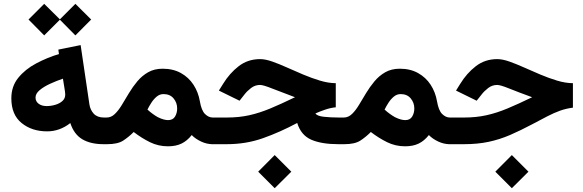

<svg xmlns="http://www.w3.org/2000/svg" viewBox="-20 -763 3085 1016"><path d="M213.9 -742.7 296.9 -660.6 378.9 -742.7 462.4 -659.7 378.9 -575.7 296.9 -658.7 213.9 -575.7 130.9 -659.7ZM527.8 0Q459.5 0 415.5 -26.1Q371.6 -52.2 352.1 -111.8Q295.9 -67.9 229.5 -67.9Q148.4 -67.9 94.2 -112.1Q40 -156.2 40 -242.7Q40 -306.2 76.7 -351.3Q113.3 -396.5 171.1 -427.2Q229 -458 292 -477.1L288.6 -500.5L406.7 -524.4L453.1 -210.9Q457.5 -181.2 476.3 -161.1Q495.1 -141.1 529.8 -141.1H544.9V0ZM325.2 -262.2Q325.2 -269 324 -277.6Q322.8 -286.1 321.3 -295.4L313 -346.7Q278.3 -335 244.9 -319.6Q211.4 -304.2 189.7 -285.9Q168 -267.6 168 -246.6Q168 -226.6 184.3 -214.1Q200.7 -201.7 227.1 -201.7Q249.5 -201.7 272.2 -208.3Q294.9 -214.8 310.1 -228.3Q325.2 -241.7 325.2 -262.2Z M546.9 0H525.4L525.9 -141.1H544.4Q568.4 -141.1 587.6 -159.7Q606.9 -178.2 624.8 -207.8Q642.6 -237.3 662.4 -270.3Q682.1 -303.2 706.8 -332.8Q731.4 -362.3 764.2 -380.9Q796.9 -399.4 840.8 -399.4Q896 -399.4 937.3 -376.5Q978.5 -353.5 1003.9 -314.5Q1029.3 -275.4 1037.6 -227.1Q1045.9 -178.2 1064.9 -159.7Q1084 -141.1 1105.5 -141.1H1118.2V0H1105Q1073.7 0 1043.5 -14.4Q1013.2 -28.8 994.6 -48.3Q970.2 -17.6 940.4 -3.2Q910.6 11.2 868.7 11.2Q817.9 11.2 773.7 -10.5Q729.5 -32.2 687.5 -64.5Q660.6 -37.6 631.6 -18.8Q602.5 0 546.9 0ZM845.2 -265.1Q825.2 -265.1 809.1 -251.7Q793 -238.3 780.8 -219.2Q768.6 -200.2 760.3 -183.1Q775.4 -169.4 789.1 -159.7Q802.7 -149.9 814.9 -143.1Q831.5 -134.8 845.2 -131.1Q858.9 -127.4 869.1 -127.4Q895 -127.4 906.2 -146.2Q917.5 -165 917.5 -189Q917.5 -219.7 898.4 -242.4Q879.4 -265.1 845.2 -265.1Z M1433.6 57.6 1521.5 145.5 1433.6 232.9 1346.2 145.5ZM1756.8 -322.8V-195.3Q1728.5 -192.4 1699.5 -182.4Q1670.4 -172.4 1648.9 -162.6Q1658.2 -148.9 1694.1 -145Q1730 -141.1 1772.9 -141.1H1799.8V0H1771Q1681.6 0 1627.2 -23.7Q1572.8 -47.4 1552.7 -112.3Q1462.4 -64 1372.3 -32Q1282.2 0 1180.2 0H1098.6V-141.1H1181.6Q1244.6 -141.1 1298.6 -153.1Q1352.5 -165 1410.2 -189Q1467.8 -212.9 1541 -248.5Q1465.8 -276.4 1419.4 -294.9Q1373 -313.5 1356 -313.5Q1329.6 -313.5 1308.3 -297.1Q1287.1 -280.8 1273.4 -262.7L1247.6 -230L1138.2 -283.7L1160.2 -318.8Q1194.8 -375.5 1243.2 -412.8Q1291.5 -450.2 1356.4 -450.2Q1383.8 -450.2 1420.2 -437.5Q1456.5 -424.8 1498.3 -406Q1540 -387.2 1584.7 -368.4Q1629.4 -349.6 1673.1 -336.4Q1716.8 -323.2 1756.8 -322.8Z M1801.8 0H1780.3L1780.8 -141.1H1799.3Q1823.2 -141.1 1842.5 -159.7Q1861.8 -178.2 1879.6 -207.8Q1897.5 -237.3 1917.2 -270.3Q1937 -303.2 1961.7 -332.8Q1986.3 -362.3 2019 -380.9Q2051.8 -399.4 2095.7 -399.4Q2150.9 -399.4 2192.1 -376.5Q2233.4 -353.5 2258.8 -314.5Q2284.2 -275.4 2292.5 -227.1Q2300.8 -178.2 2319.8 -159.7Q2338.9 -141.1 2360.4 -141.1H2373V0H2359.9Q2328.6 0 2298.3 -14.4Q2268.1 -28.8 2249.5 -48.3Q2225.1 -17.6 2195.3 -3.2Q2165.5 11.2 2123.5 11.2Q2072.8 11.2 2028.6 -10.5Q1984.4 -32.2 1942.4 -64.5Q1915.5 -37.6 1886.5 -18.8Q1857.4 0 1801.8 0ZM2100.1 -265.1Q2080.1 -265.1 2064 -251.7Q2047.9 -238.3 2035.6 -219.2Q2023.4 -200.2 2015.1 -183.1Q2030.3 -169.4 2043.9 -159.7Q2057.6 -149.9 2069.8 -143.1Q2086.4 -134.8 2100.1 -131.1Q2113.8 -127.4 2124 -127.4Q2149.9 -127.4 2161.1 -146.2Q2172.4 -165 2172.4 -189Q2172.4 -219.7 2153.3 -242.4Q2134.3 -265.1 2100.1 -265.1Z M2688.5 57.6 2776.4 145.5 2688.5 232.9 2601.1 145.5ZM2353.5 -141.1H2436.5Q2499.5 -141.1 2553.7 -153.1Q2607.9 -165 2665.3 -189Q2722.7 -212.9 2795.9 -248.5Q2720.7 -275.9 2674.3 -294.7Q2627.9 -313.5 2610.8 -313.5Q2584.5 -313.5 2563.2 -297.1Q2542 -280.8 2528.3 -262.7L2502.4 -230L2393.1 -283.7L2415 -318.8Q2449.7 -375.5 2498 -412.8Q2546.4 -450.2 2611.3 -450.2Q2638.7 -450.2 2675 -437.5Q2711.4 -424.8 2753.2 -406Q2794.9 -387.2 2839.6 -368.4Q2884.3 -349.6 2928 -336.4Q2971.7 -323.2 3011.7 -322.8V-193.4Q2974.6 -188.5 2942.9 -177Q2911.1 -165.5 2877 -147.9Q2842.8 -130.4 2797.4 -106Q2734.9 -72.8 2679.4 -48.8Q2624 -24.9 2565.7 -12.5Q2507.3 0 2435.1 0H2353.5Z"/></svg>

Font: Vazirmatn UI FD ExtraBold
Style: Regular
Weight: 800
Designer: Saber Rastikerdar
Foundry: Saber Rastikerdar
Version: Version 33.003